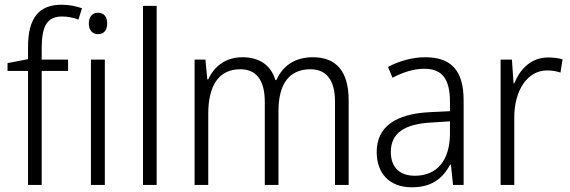

<svg xmlns="http://www.w3.org/2000/svg" viewBox="-20 -785 2421 815"><path d="M269 -484V-532H157V-585C158 -678 182 -715 244 -715C267 -715 292 -710 313 -702L328 -750C304 -758 276 -765 242 -765C143 -765 99 -706 99 -586V-534L12 -517V-484H99V0H157V-484Z M396 -731C371 -731 357 -713 357 -685C357 -657 372 -640 396 -640C421 -640 435 -657 435 -685C435 -713 422 -731 396 -731ZM425 -532H366V0H425Z M645 0V-760H587V0Z M1308 -542C1233 -542 1181 -507 1153 -445H1149C1131 -506 1083 -542 1010 -542C935 -542 888 -501 864 -448H860L852 -532H806V0H864V-302C864 -421 908 -491 1000 -491C1064 -491 1104 -450 1104 -352V0H1162V-312C1162 -431 1209 -491 1298 -491C1362 -491 1402 -449 1402 -354V0H1460V-359C1460 -485 1405 -542 1308 -542Z M1785 -542C1728 -542 1673 -525 1627 -501L1646 -455C1692 -479 1736 -493 1781 -493C1854 -493 1890 -454 1890 -352V-313L1806 -309C1658 -302 1579 -246 1579 -140C1579 -49 1633 10 1728 10C1815 10 1859 -29 1891 -86H1894L1903 0H1948V-359C1948 -485 1896 -542 1785 -542ZM1813 -265 1890 -270V-216C1889 -105 1836 -39 1741 -39C1678 -39 1639 -73 1639 -140C1639 -219 1695 -259 1813 -265Z M2306 -541C2234 -541 2187 -491 2163 -431H2160L2153 -532H2105V0H2163V-287C2163 -400 2218 -486 2302 -486C2323 -486 2342 -483 2359 -477L2368 -533C2349 -539 2327 -541 2306 -541Z"/></svg>

Font: Noto Sans Bengali SemiCondensed Light
Style: Regular
Weight: 300
Width: 4
Designer: Joana Ranito - Universal Thirst; Jelle Bosma - Monotype Design Team
Foundry: Universal Thirst ehf.
Version: Version 3.000